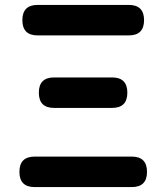

<svg xmlns="http://www.w3.org/2000/svg" viewBox="-20 -761 676 781"><path d="M121 0Q59 0 59 -62Q59 -124 121 -124H318H516Q578 -124 578 -62Q578 0 516 0H318ZM200 -322Q138 -322 138 -384Q138 -446 200 -446H318H436Q498 -446 498 -384Q498 -322 436 -322H318ZM133 -617Q71 -617 71 -679Q71 -741 133 -741H318H504Q566 -741 566 -679Q566 -617 504 -617H318Z"/></svg>

Font: GenSenRounded2 TW B
Style: Regular
Weight: 700
Version: Version 2.000;PS 2;hotconv 16.6.51;makeotf.lib2.5.65220 DEVE